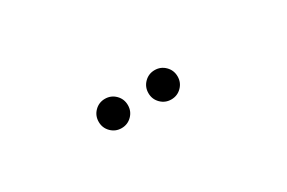

<svg xmlns="http://www.w3.org/2000/svg" viewBox="13 -1044 1024 684"><g transform="rotate(-30 525.0 -702.0)"><path d="M340 -702Q340 -727.5 357.5 -745Q375 -762.5 400 -762.5Q425 -762.5 442.5 -745Q460 -727.5 460 -702Q460 -677 442.5 -659.5Q425 -642 400 -642Q375 -642 357.5 -659.5Q340 -677 340 -702ZM544.5 -702Q544.5 -727.5 562 -745Q579.5 -762.5 604.5 -762.5Q629.5 -762.5 647 -745Q664.5 -727.5 664.5 -702Q664.5 -677 647 -659.5Q629.5 -642 604.5 -642Q579.5 -642 562 -659.5Q544.5 -677 544.5 -702Z"/></g></svg>

Font: League Mono Extended Light
Style: Regular
Weight: 300
Width: 9
Designer: Tyler Finck
Foundry: The League of Moveable Type / Tyler Finck
Version: Version 2.210